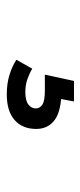

<svg xmlns="http://www.w3.org/2000/svg" viewBox="148 -188 243 580"><g transform="rotate(90 270.0 101.5)"><path d="M266 203Q233 203 207 195Q181 187 161 174L188 126Q201 134 219 140.5Q237 147 258 147Q284 147 296 138Q308 129 308 115Q308 103 296.5 95.5Q285 88 254 88H206L225 0H287L274 69L255 38Q315 38 342.5 58Q370 78 370 114Q370 156 343 179.5Q316 203 266 203Z"/></g></svg>

Font: Gabarito
Style: Regular
Weight: 400
Designer: Leandro Assis / Alvaro Franca / Felipe Casaprima
Foundry: Naipe Foundry
Version: Version 1.000